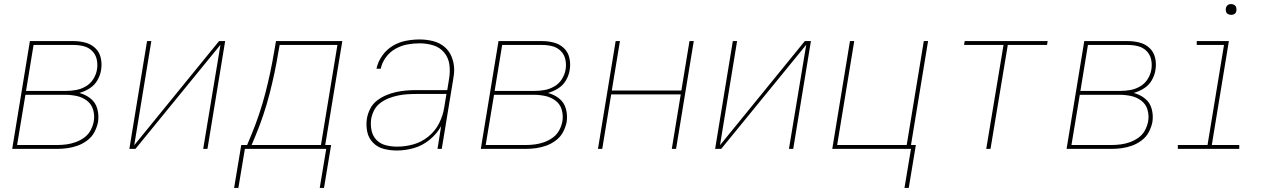

<svg xmlns="http://www.w3.org/2000/svg" viewBox="-20 -732 6232 944"><path d="M40 0H261Q286 0 311.5 -3.5Q337 -7 362 -16Q387 -25 409.5 -42Q432 -59 444.5 -83Q457 -107 462 -132Q467 -165 458.5 -196.5Q450 -228 425.5 -247.5Q401 -267 370 -275Q396 -282 420.5 -297.5Q445 -313 459 -337.5Q473 -362 477 -388Q482 -418 475.5 -447Q469 -476 448.5 -495.5Q428 -515 399.5 -522.5Q371 -530 341 -530H127ZM108 -285 145 -511H341Q367 -511 391 -505Q415 -499 432.5 -482Q450 -465 455.5 -440.5Q461 -416 457 -391Q453 -366 439 -343.5Q425 -321 402 -307.5Q379 -294 354 -289.5Q329 -285 305 -285ZM64 -19 105 -266H300Q329 -266 357 -260Q385 -254 407.5 -237Q430 -220 438 -192Q446 -164 441 -135Q437 -113 425.5 -91.5Q414 -70 394 -55.5Q374 -41 351.5 -33Q329 -25 306 -22Q283 -19 260 -19Z M616 0H646L1064 -512L979 0H1000L1087 -530H1057L640 -18L724 -530H703Z M1552 192H1573L1608 -19H1579L1663 -530H1337L1328 -478Q1311 -376 1284.5 -273.5Q1258 -171 1217 -72L1195 -19H1166L1163 0H1584ZM1217 -19 1236 -64Q1278 -165 1305 -269.5Q1332 -374 1349 -478L1355 -511H1639L1558 -19ZM1152 192 1184 0H1163L1131 192Z M1931 8Q1973 8 2015 -4Q2057 -16 2092.5 -45Q2128 -74 2149 -112L2131 0H2152L2208 -341Q2210 -353 2211.5 -364.5Q2213 -376 2213 -388Q2213 -421 2201 -451.5Q2189 -482 2165 -502Q2141 -522 2109 -530Q2077 -538 2043 -538Q2010 -538 1976 -531.5Q1942 -525 1911 -506.5Q1880 -488 1859 -458Q1838 -428 1831 -394H1852Q1858 -424 1877.5 -450.5Q1897 -477 1925 -492.5Q1953 -508 1983 -513.5Q2013 -519 2043 -519Q2078 -519 2110.5 -509Q2143 -499 2164 -473.5Q2185 -448 2189.5 -414Q2194 -380 2188 -345L2179 -289H2027Q2002 -289 1977.5 -287Q1953 -285 1928 -279.5Q1903 -274 1879 -264Q1855 -254 1833.5 -237.5Q1812 -221 1800 -197Q1788 -173 1784 -149Q1779 -116 1785.5 -84.5Q1792 -53 1814 -30.5Q1836 -8 1867 0Q1898 8 1931 8ZM1932 -11Q1904 -11 1876.5 -18Q1849 -25 1830.5 -44.5Q1812 -64 1806.5 -92Q1801 -120 1805 -148Q1809 -170 1820 -191Q1831 -212 1851 -226.5Q1871 -241 1893 -249.5Q1915 -258 1937.5 -262.5Q1960 -267 1982 -268.5Q2004 -270 2027 -270H2175L2164 -203Q2158 -164 2139 -126Q2120 -88 2086 -60.5Q2052 -33 2012 -22Q1972 -11 1932 -11Z M2344 0H2565Q2590 0 2615.5 -3.5Q2641 -7 2666 -16Q2691 -25 2713.5 -42Q2736 -59 2748.5 -83Q2761 -107 2766 -132Q2771 -165 2762.5 -196.5Q2754 -228 2729.5 -247.5Q2705 -267 2674 -275Q2700 -282 2724.5 -297.5Q2749 -313 2763 -337.5Q2777 -362 2781 -388Q2786 -418 2779.5 -447Q2773 -476 2752.5 -495.5Q2732 -515 2703.5 -522.5Q2675 -530 2645 -530H2431ZM2412 -285 2449 -511H2645Q2671 -511 2695 -505Q2719 -499 2736.5 -482Q2754 -465 2759.5 -440.5Q2765 -416 2761 -391Q2757 -366 2743 -343.5Q2729 -321 2706 -307.5Q2683 -294 2658 -289.5Q2633 -285 2609 -285ZM2368 -19 2409 -266H2604Q2633 -266 2661 -260Q2689 -254 2711.5 -237Q2734 -220 2742 -192Q2750 -164 2745 -135Q2741 -113 2729.5 -91.5Q2718 -70 2698 -55.5Q2678 -41 2655.5 -33Q2633 -25 2610 -22Q2587 -19 2564 -19Z M2920 0H2941L2985 -268H3327L3283 0H3304L3391 -530H3370L3330 -287H2988L3028 -530H3007Z M3496 0H3526L3944 -512L3859 0H3880L3967 -530H3937L3520 -18L3604 -530H3583Z M4427 192H4448L4483 -19H4459L4543 -530H4522L4438 -19H4096L4180 -530H4159L4072 0H4459Z M4829 0H4850L4935 -511H5128L5131 -530H4723L4720 -511H4914Z M5224 0H5445Q5470 0 5495.5 -3.5Q5521 -7 5546 -16Q5571 -25 5593.5 -42Q5616 -59 5628.5 -83Q5641 -107 5646 -132Q5651 -165 5642.5 -196.5Q5634 -228 5609.5 -247.5Q5585 -267 5554 -275Q5580 -282 5604.5 -297.5Q5629 -313 5643 -337.5Q5657 -362 5661 -388Q5666 -418 5659.5 -447Q5653 -476 5632.5 -495.5Q5612 -515 5583.5 -522.5Q5555 -530 5525 -530H5311ZM5292 -285 5329 -511H5525Q5551 -511 5575 -505Q5599 -499 5616.5 -482Q5634 -465 5639.5 -440.5Q5645 -416 5641 -391Q5637 -366 5623 -343.5Q5609 -321 5586 -307.5Q5563 -294 5538 -289.5Q5513 -285 5489 -285ZM5248 -19 5289 -266H5484Q5513 -266 5541 -260Q5569 -254 5591.5 -237Q5614 -220 5622 -192Q5630 -164 5625 -135Q5621 -113 5609.5 -91.5Q5598 -70 5578 -55.5Q5558 -41 5535.5 -33Q5513 -25 5490 -22Q5467 -19 5444 -19Z M5771 0H6073V-19H5938L6022 -530H5864V-511H5998L5917 -19H5771ZM6033 -659Q6039 -659 6045 -661Q6051 -663 6054.5 -668Q6058 -673 6059 -679Q6060 -687 6058 -695Q6056 -703 6049 -707.5Q6042 -712 6033 -712Q6027 -712 6021.5 -710Q6016 -708 6012 -702.5Q6008 -697 6007 -692Q6006 -683 6008 -675Q6010 -667 6017.5 -663Q6025 -659 6033 -659Z"/></svg>

Font: Iosevka Sparkle Thin Oblique
Style: Regular
Weight: 100
Italic angle: -9°
Designer: Belleve Invis
Foundry: Belleve Invis
Version: Version 4.5.0; ttfautohint (v1.8.3)